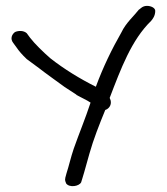

<svg xmlns="http://www.w3.org/2000/svg" viewBox="-20 -681 568 653"><path d="M25 -535 36 -520C44 -508 56 -494 71 -480L113 -449C121 -442 200 -385 200 -385L240 -359V-358C258 -348 275 -341 288 -332C271 -280 249 -227 231 -176C221 -147 214 -115 206 -91L202 -76V-75C200 -68 203 -62 205 -57C216 -42 249 -47 256 -61L260 -74C268 -99 276 -131 284 -158C298 -208 318 -258 338 -307C348 -310 357 -320 357 -332C357 -338 356 -342 353 -348C391 -447 427 -545 494 -610C499 -616 508 -627 508 -644C508 -654 494 -661 480 -661C465 -661 458 -652 454 -649H453C436 -627 408 -603 393 -571C361 -515 331 -454 306 -386C252 -413 198 -446 151 -483C128 -503 98 -532 82 -553L71 -568C60 -578 42 -577 31 -572C20 -564 14 -549 25 -535Z"/></svg>

Font: Stray Cat
Style: Bd
Weight: 700
Version: Version 1.0